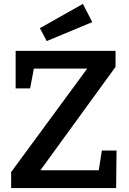

<svg xmlns="http://www.w3.org/2000/svg" viewBox="-20 -962 661 982"><path d="M37 0V-82L437 -626L450 -611H127L156 -626L134 -510H60V-702H571V-620L172 -71L168 -91H509L482 -72L501 -192H576L574 0ZM219 -752 184 -818 404 -942 452 -849Z"/></svg>

Font: Bitter Thin SemiBold
Style: Regular
Weight: 600
Version: Version 2.002